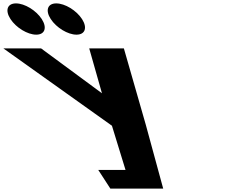

<svg xmlns="http://www.w3.org/2000/svg" viewBox="-495 -1110 1343 1130"><path d="M-401 -1090C-452 -1090 -466.5 -1049 -433.4 -998C-400.4 -947 -332.8 -906 -281.8 -906C-230.8 -906 -216.4 -947 -249.4 -998C-282.5 -1049 -350 -1090 -401 -1090ZM-164 -1090C-215 -1090 -229.5 -1049 -196.4 -998C-163.4 -947 -95.8 -906 -44.8 -906C6.2 -906 20.6 -947 -12.4 -998C-45.5 -1049 -113 -1090 -164 -1090ZM-474.9 -825 163.8 -370 243.7 -110H83.2L154.5 0H277.5H465.5L363 -376L234.1 -825H30.1L105.1 -561L-252.9 -825Z"/></svg>

Font: Hussar
Style: BdOpOblSeven
Weight: 700
Foundry: Cannot Into Space Fonts
Version: Version 2.00